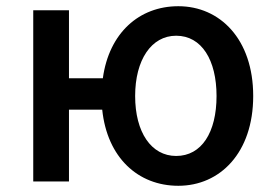

<svg xmlns="http://www.w3.org/2000/svg" viewBox="-20 -584 884 618"><path d="M547 -82C467 -82 415 -158 415 -275C415 -391 467 -469 547 -469C629 -469 677 -391 677 -275C677 -158 629 -82 547 -82ZM554 14C688 14 795 -92 795 -275C795 -458 688 -564 554 -564C428 -564 331 -478 311 -332H202V-551H87V0H202V-231H309C325 -77 424 14 554 14Z"/></svg>

Font: Noto Sans CJK TC Medium
Style: Regular
Weight: 500
Designer: Ryoko NISHIZUKA 西塚涼子 (kana, bopomofo & ideographs); Paul D. Hunt (Latin, Greek & Cyrillic); Sandoll Communications 산돌커뮤니
Foundry: Adobe
Version: Version 2.004;hotconv 1.0.118;makeotfexe 2.5.65603